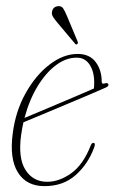

<svg xmlns="http://www.w3.org/2000/svg" viewBox="-20 -612 381 639"><path d="M293.5 -121.5Q273.5 -66.5 232 -29.5Q190.5 7.5 128 7.5Q68 7.5 39.5 -38.2Q11 -84 22.5 -169Q32 -242.5 65.5 -302.2Q99 -362 145 -397.2Q191 -432.5 238.5 -432.5Q278 -432.5 298.2 -405.8Q318.5 -379 318.5 -340.5Q318.5 -330.5 329 -334.5Q337.5 -337.5 340.5 -332Q343 -326 333 -321Q315.5 -313 278.8 -297.5Q242 -282 198.8 -263.8Q155.5 -245.5 117 -229.5Q78.5 -213.5 58 -205Q53.5 -185 50.5 -164Q39.5 -86 64.8 -46.5Q90 -7 137 -7Q177.5 -7 217.2 -35.5Q257 -64 282 -128Q285.5 -136.5 290.5 -136.5Q299 -136.5 293.5 -121.5ZM235 -420Q201 -420.5 167.2 -395.8Q133.5 -371 105.8 -326Q78 -281 61.5 -219.5Q81 -227.5 111.8 -240.5Q142.5 -253.5 176.8 -268Q211 -282.5 241.8 -295.5Q272.5 -308.5 292.5 -317.5Q293.5 -324.5 293.5 -338Q293.5 -374 278 -397.2Q262.5 -420.5 235 -420ZM202.5 -559.5 238.5 -473.5Q240.5 -467.5 237 -465.5Q233 -462 230 -466.5L169 -539Q161.5 -548 156.5 -556Q151.5 -564 153 -572.5Q156 -590 174 -591.5Q184.5 -592.5 190.2 -584Q196 -575.5 202.5 -559.5Z"/></svg>

Font: Fraunces 144pt Soft Thin
Style: Italic
Weight: 100
Italic angle: -16°
Version: Version 1.000;[0bf87f6ff]